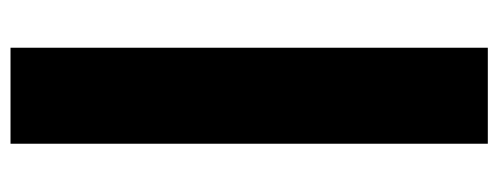

<svg xmlns="http://www.w3.org/2000/svg" viewBox="-304 -440 925 356"><g transform="rotate(90 158.0 -262.5)"><path d="M69 180V-705H247V180Z"/></g></svg>

Font: Nunito Sans 12pt Black
Style: Regular
Weight: 900
Designer: Vernon Adams
Foundry: Vernon Adams
Version: Version 3.101;gftools[0.9.27]